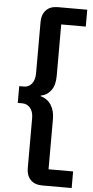

<svg xmlns="http://www.w3.org/2000/svg" viewBox="-65 -884 526 1091"><g transform="rotate(5 198.0 -338.5)"><path d="M220.2 169.9Q175.3 169.9 152.1 145Q128.9 120.1 128.9 80.1V-206.1Q128.9 -243.2 111.1 -264.2Q93.3 -285.2 65.9 -285.2H40V-380.9H65.9Q94.2 -380.9 111.6 -402.6Q128.9 -424.3 128.9 -461.9V-755.9Q128.9 -796.4 152.1 -821.8Q175.3 -847.2 220.2 -847.2H387.2V-751H247.1V-458Q247.1 -404.3 224.6 -374.3Q202.1 -344.2 166 -337.9V-335Q205.6 -323.7 226.3 -291.3Q247.1 -258.8 247.1 -211.9V75.2H387.2V169.9Z"/></g></svg>

Font: Lumene Sans
Style: Bold
Weight: 600
Designer: Deni Anggara
Version: Version 1.003;Glyphs 3.1.2 (3151)